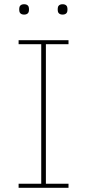

<svg xmlns="http://www.w3.org/2000/svg" viewBox="-20 -888 412 908"><path d="M94 -819C111 -819 117 -829 117 -840V-847C117 -858 111 -868 94 -868C77 -868 71 -858 71 -847V-840C71 -829 77 -819 94 -819ZM276 -819C293 -819 299 -829 299 -840V-847C299 -858 293 -868 276 -868C259 -868 253 -858 253 -847V-840C253 -829 259 -819 276 -819ZM304 0V-19H197V-679H304V-698H68V-679H175V-19H68V0Z"/></svg>

Font: IBM Plex Thai Thin
Style: Regular
Weight: 100
Designer: Mike Abbink, Paul van der Laan, Pieter van Rosmalen, Ben Mitchell, Mark Frömberg
Foundry: Bold Monday
Version: Version 1.0